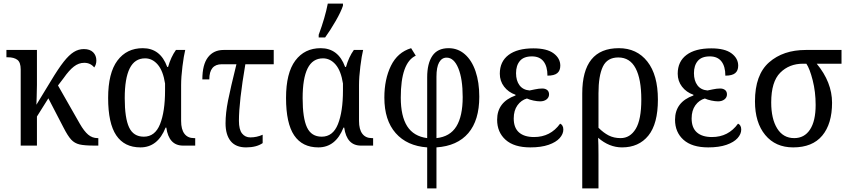

<svg xmlns="http://www.w3.org/2000/svg" viewBox="-20 -816 4747 1076"><path d="M96 -427Q96 -467 77 -481Q58 -495 24 -495H16V-536H187V-340Q187 -312 185.5 -271.5Q184 -231 184 -229L265 -362Q307 -432 337 -470Q367 -508 393.5 -524.5Q420 -541 450 -541Q484 -541 502 -523Q520 -505 520 -477Q520 -454 508 -438Q487 -464 452 -464Q421 -464 394 -443Q367 -422 337 -379L305 -337L427 -123Q451 -81 474 -61.5Q497 -42 527 -42H531V0H511Q454 0 426 -6.5Q398 -13 379 -33.5Q360 -54 336 -101L251 -265L187 -163V0H96Z M586 -267Q586 -407 638 -476.5Q690 -546 780 -546Q879 -546 917 -441H922Q938 -497 966 -536H1018Q1010 -504 1002.5 -444Q995 -384 995 -339V-138Q995 -91 1013.5 -66.5Q1032 -42 1067 -42H1074V0H1006Q926 0 912 -101H908Q864 10 767 10Q677 10 631.5 -57.5Q586 -125 586 -267ZM905 -309V-348Q894 -419 864 -454Q834 -489 793 -489Q735 -489 707 -433Q679 -377 679 -266Q679 -154 703.5 -102Q728 -50 786 -50Q849 -50 877 -120.5Q905 -191 905 -309Z M1244 -125Q1244 -182 1258 -252.5Q1272 -323 1305 -456H1223Q1153 -456 1153 -371H1114Q1114 -454 1145.5 -495Q1177 -536 1233 -536H1514V-456H1355Q1319 -246 1319 -139Q1319 -90 1336.5 -68Q1354 -46 1383 -46Q1419 -46 1452 -61V-14Q1417 10 1359 10Q1301 10 1272.5 -25.5Q1244 -61 1244 -125Z M1583 -267Q1583 -407 1635 -476.5Q1687 -546 1777 -546Q1876 -546 1914 -441H1919Q1935 -497 1963 -536H2015Q2007 -504 1999.5 -444Q1992 -384 1992 -339V-138Q1992 -91 2010.5 -66.5Q2029 -42 2064 -42H2071V0H2003Q1923 0 1909 -101H1905Q1861 10 1764 10Q1674 10 1628.5 -57.5Q1583 -125 1583 -267ZM1902 -309V-348Q1891 -419 1861 -454Q1831 -489 1790 -489Q1732 -489 1704 -433Q1676 -377 1676 -266Q1676 -154 1700.5 -102Q1725 -50 1783 -50Q1846 -50 1874 -120.5Q1902 -191 1902 -309ZM1766 -621Q1802 -718 1817 -796H1902V-784Q1891 -750 1861 -698Q1831 -646 1802 -606H1766Z M2374 10Q2261 2 2197.5 -70Q2134 -142 2134 -269Q2134 -372 2171 -447.5Q2208 -523 2284 -546L2310 -504Q2226 -465 2226 -269Q2226 -165 2262 -108.5Q2298 -52 2374 -42V-383Q2374 -460 2403 -503Q2432 -546 2494 -546Q2546 -546 2585 -512Q2624 -478 2645 -416.5Q2666 -355 2666 -274Q2666 -142 2604.5 -70Q2543 2 2426 10V240H2374ZM2573 -272Q2573 -374 2548.5 -433.5Q2524 -493 2483 -493Q2456 -493 2441 -466.5Q2426 -440 2426 -386V-42Q2502 -50 2537.5 -107.5Q2573 -165 2573 -272Z M2766 -145Q2766 -244 2869 -281V-285Q2829 -299 2805 -330.5Q2781 -362 2781 -403Q2781 -471 2830 -508Q2879 -545 2969 -545Q3045 -545 3082.5 -517Q3120 -489 3120 -448Q3120 -420 3103 -406Q3086 -392 3048 -392Q3048 -444 3026 -472Q3004 -500 2961 -500Q2915 -500 2893.5 -474.5Q2872 -449 2872 -406Q2872 -364 2891.5 -338Q2911 -312 2948 -309Q2954 -310 2977 -315Q3000 -320 3019 -320Q3036 -320 3046.5 -311.5Q3057 -303 3057 -287Q3057 -270 3043 -259Q3029 -248 3007 -248Q2991 -248 2969.5 -252.5Q2948 -257 2933 -264Q2901 -255 2880 -226Q2859 -197 2859 -152Q2859 -100 2888.5 -74Q2918 -48 2973 -48Q3065 -48 3119 -123Q3127 -120 3132 -111.5Q3137 -103 3137 -90Q3137 -65 3116.5 -42Q3096 -19 3054.5 -4.5Q3013 10 2952 10Q2861 10 2813.5 -32.5Q2766 -75 2766 -145Z M3243 -292Q3243 -546 3448 -546Q3549 -546 3608 -471Q3667 -396 3667 -258Q3667 -122 3613.5 -56Q3560 10 3466 10Q3394 10 3332 -44Q3334 -8 3334 49V240H3243ZM3574 -258Q3574 -373 3542 -433.5Q3510 -494 3445 -494Q3383 -494 3358.5 -442.5Q3334 -391 3334 -293V-100Q3362 -72 3391 -57Q3420 -42 3458 -42Q3511 -42 3542.5 -93.5Q3574 -145 3574 -258Z M3763 -145Q3763 -244 3866 -281V-285Q3826 -299 3802 -330.5Q3778 -362 3778 -403Q3778 -471 3827 -508Q3876 -545 3966 -545Q4042 -545 4079.5 -517Q4117 -489 4117 -448Q4117 -420 4100 -406Q4083 -392 4045 -392Q4045 -444 4023 -472Q4001 -500 3958 -500Q3912 -500 3890.5 -474.5Q3869 -449 3869 -406Q3869 -364 3888.5 -338Q3908 -312 3945 -309Q3951 -310 3974 -315Q3997 -320 4016 -320Q4033 -320 4043.5 -311.5Q4054 -303 4054 -287Q4054 -270 4040 -259Q4026 -248 4004 -248Q3988 -248 3966.5 -252.5Q3945 -257 3930 -264Q3898 -255 3877 -226Q3856 -197 3856 -152Q3856 -100 3885.5 -74Q3915 -48 3970 -48Q4062 -48 4116 -123Q4124 -120 4129 -111.5Q4134 -103 4134 -90Q4134 -65 4113.5 -42Q4093 -19 4051.5 -4.5Q4010 10 3949 10Q3858 10 3810.5 -32.5Q3763 -75 3763 -145Z M4211 -248Q4211 -397 4290 -466.5Q4369 -536 4496 -536H4696V-459H4557Q4643 -355 4643 -240Q4643 -122 4588 -56Q4533 10 4425 10Q4326 10 4268.5 -59.5Q4211 -129 4211 -248ZM4551 -228Q4551 -301 4534.5 -366Q4518 -431 4499 -459H4480Q4403 -459 4352.5 -408.5Q4302 -358 4302 -242Q4302 -150 4335.5 -96Q4369 -42 4431 -42Q4488 -42 4519.5 -90Q4551 -138 4551 -228Z"/></svg>

Font: Noto Serif Narrow
Style: Regular
Weight: 400
Width: 4
Designer: Monotype Design Team
Foundry: Monotype Imaging Inc.
Version: Version 1.001